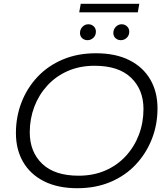

<svg xmlns="http://www.w3.org/2000/svg" viewBox="-20 -987 879 1013"><path d="M388 6Q285 6 212.5 -30.5Q140 -67 102 -132.5Q64 -198 64 -285Q64 -371 93.5 -447Q123 -523 178 -581.5Q233 -640 311 -673Q389 -706 486 -706Q590 -706 662.5 -669.5Q735 -633 773 -567.5Q811 -502 811 -415Q811 -329 781 -253Q751 -177 696 -118.5Q641 -60 563 -27Q485 6 388 6ZM395 -60Q473 -60 536 -87.5Q599 -115 644 -164Q689 -213 713 -276.5Q737 -340 737 -412Q737 -514 671.5 -577Q606 -640 479 -640Q401 -640 338 -612.5Q275 -585 230 -536Q185 -487 161 -423.5Q137 -360 137 -289Q137 -186 202.5 -123Q268 -60 395 -60ZM618 -775Q601 -775 589.5 -785.5Q578 -796 578 -813Q578 -832 591 -845.5Q604 -859 622 -859Q638 -859 650 -848Q662 -837 662 -820Q662 -800 648.5 -787.5Q635 -775 618 -775ZM442 -775Q425 -775 413.5 -785.5Q402 -796 402 -813Q402 -832 415 -845.5Q428 -859 446 -859Q463 -859 474.5 -848Q486 -837 486 -820Q486 -800 472.5 -787.5Q459 -775 442 -775ZM398 -922 406 -967H715L707 -922Z"/></svg>

Font: Montserrat
Style: Italic
Weight: 400
Italic angle: -11.3°
Designer: Julieta Ulanovsky
Foundry: Julieta Ulanovsky
Version: Version 9.000; ttfautohint (v1.8.4.7-5d5b)